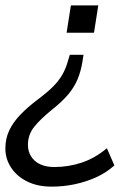

<svg xmlns="http://www.w3.org/2000/svg" viewBox="-42 -506 505 715"><path d="M150 189Q98 189 59.5 170Q21 151 -0.5 118.5Q-22 86 -22 47Q-22 10 -7.5 -20.5Q7 -51 33.5 -78.5Q60 -106 94 -132Q132 -160 155 -183Q178 -206 191 -229.5Q204 -253 211 -279L218 -302H269L265 -276Q259 -240 247 -211Q235 -182 212.5 -155Q190 -128 151 -97Q110 -64 86 -34.5Q62 -5 62 34Q62 57 73.5 76Q85 95 107 105.5Q129 116 160 116Q213 116 262.5 99.5Q312 83 356 46L384 110Q354 137 316.5 154Q279 171 237 180Q195 189 150 189ZM206 -384 222 -486H324L308 -384Z"/></svg>

Font: Nunito Sans 12pt
Style: Italic
Weight: 400
Italic angle: -9°
Designer: Vernon Adams
Foundry: Vernon Adams
Version: Version 3.101;gftools[0.9.27]